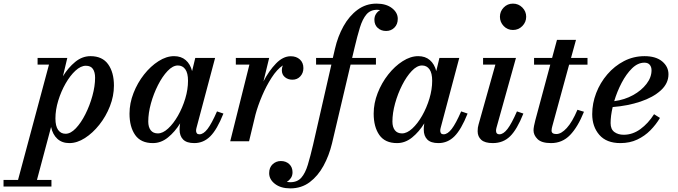

<svg xmlns="http://www.w3.org/2000/svg" viewBox="-122 -780 3744 1060"><path d="M-102.5 213.5H-22.5L148.5 -423.5H85.5V-460H249.5L225.5 -359Q254.5 -406.5 293.2 -438.2Q332 -470 377.5 -470Q443 -470 475 -425.2Q507 -380.5 507 -307.5Q507 -250 485 -193.8Q463 -137.5 426.5 -91.5Q390 -45.5 346.8 -17.8Q303.5 10 261 10Q220.5 10 194.8 -13.5Q169 -37 160 -79L82 213.5H162V250H-102.5ZM184 -126Q184 -83.5 199 -62.5Q214 -41.5 240 -41.5Q268 -41.5 296.8 -71.8Q325.5 -102 349.5 -149.8Q373.5 -197.5 388.2 -251Q403 -304.5 403 -351Q403 -381.5 391 -399.2Q379 -417 352 -417Q324 -417 294.5 -389.8Q265 -362.5 240 -318.8Q215 -275 199.5 -224.2Q184 -173.5 184 -126Z M1111.5 -153Q1076.5 -65 1039 -27.5Q1001.5 10 950.5 10Q908.5 10 889 -9.8Q869.5 -29.5 869.5 -64.5Q869.5 -80 871.5 -91.5L872.5 -99Q843.5 -52 805.2 -21Q767 10 722 10Q655.5 10 624.2 -34.8Q593 -79.5 593 -152.5Q593 -210 615 -266.2Q637 -322.5 673.2 -368.5Q709.5 -414.5 753 -442.2Q796.5 -470 839 -470Q878 -470 903.2 -448.2Q928.5 -426.5 938.5 -387.5L956 -460H1065.5L962.5 -73Q960.5 -65.5 960.5 -57.5Q960.5 -50 964.8 -44.2Q969 -38.5 979 -38.5Q1001 -38.5 1023.8 -68Q1046.5 -97.5 1076 -165ZM916 -334Q916 -376.5 901 -397.5Q886 -418.5 860 -418.5Q832 -418.5 803.2 -388.2Q774.5 -358 750.2 -310.2Q726 -262.5 711.2 -209Q696.5 -155.5 696.5 -109Q696.5 -78.5 710 -61Q723.5 -43.5 749.5 -43.5Q777 -43.5 806.2 -70.5Q835.5 -97.5 860.5 -141.2Q885.5 -185 900.8 -235.8Q916 -286.5 916 -334Z M1255 -423.5H1180V-460H1364L1332.5 -330.5Q1363 -389.5 1401.8 -429.5Q1440.5 -469.5 1483 -469.5Q1514 -469.5 1533.5 -451.8Q1553 -434 1553 -404Q1553 -377 1536 -358.5Q1519 -340 1492.5 -340Q1468 -340 1451 -354Q1434 -368 1434 -392.5Q1434 -407 1439.5 -419Q1407 -397 1377.5 -351.2Q1348 -305.5 1324.8 -250.8Q1301.5 -196 1288.5 -147.5L1253 0H1149Z M1623 -460H1715.5L1727.5 -511.5Q1743 -579 1774.5 -635.5Q1806 -692 1852 -726Q1898 -760 1956.5 -760Q2010 -760 2042 -735.2Q2074 -710.5 2074 -676Q2074 -646 2055.5 -627.5Q2037 -609 2009.5 -609Q1982 -609 1963.5 -625.8Q1945 -642.5 1945 -671Q1945 -689.5 1954 -703.2Q1963 -717 1977 -724.5Q1968.5 -726 1960.5 -726Q1923 -726 1901.2 -700.5Q1879.5 -675 1865 -628Q1850.5 -581 1835.5 -517L1822 -460H1953.5V-423.5H1813.5L1711 11.5Q1695 78.5 1664.2 135Q1633.5 191.5 1587.8 225.8Q1542 260 1481 260Q1428 260 1396 235.2Q1364 210.5 1364 176Q1364 144.5 1383.2 126.8Q1402.5 109 1428.5 109Q1456.5 109 1474.8 126Q1493 143 1493 171Q1493 189.5 1483.8 203Q1474.5 216.5 1461.5 224.5Q1471 226 1480.5 226Q1519.5 226 1541.5 201Q1563.5 176 1577.5 129.5Q1591.5 83 1606.5 19L1707.5 -423.5H1623Z M2459.5 -153Q2424.5 -65 2387 -27.5Q2349.5 10 2298.5 10Q2256.5 10 2237 -9.8Q2217.5 -29.5 2217.5 -64.5Q2217.5 -80 2219.5 -91.5L2220.5 -99Q2191.5 -52 2153.2 -21Q2115 10 2070 10Q2003.5 10 1972.2 -34.8Q1941 -79.5 1941 -152.5Q1941 -210 1963 -266.2Q1985 -322.5 2021.2 -368.5Q2057.5 -414.5 2101 -442.2Q2144.5 -470 2187 -470Q2226 -470 2251.2 -448.2Q2276.5 -426.5 2286.5 -387.5L2304 -460H2413.5L2310.5 -73Q2308.5 -65.5 2308.5 -57.5Q2308.5 -50 2312.8 -44.2Q2317 -38.5 2327 -38.5Q2349 -38.5 2371.8 -68Q2394.5 -97.5 2424 -165ZM2264 -334Q2264 -376.5 2249 -397.5Q2234 -418.5 2208 -418.5Q2180 -418.5 2151.2 -388.2Q2122.5 -358 2098.2 -310.2Q2074 -262.5 2059.2 -209Q2044.5 -155.5 2044.5 -109Q2044.5 -78.5 2058 -61Q2071.5 -43.5 2097.5 -43.5Q2125 -43.5 2154.2 -70.5Q2183.5 -97.5 2208.5 -141.2Q2233.5 -185 2248.8 -235.8Q2264 -286.5 2264 -334Z M2638 -687.5Q2638 -717 2658.8 -738.5Q2679.5 -760 2710 -760Q2740.5 -760 2761.8 -738.5Q2783 -717 2783 -687.5Q2783 -658 2761.8 -636.2Q2740.5 -614.5 2710 -614.5Q2679.5 -614.5 2658.8 -636.2Q2638 -658 2638 -687.5ZM2767.5 -153Q2732.5 -65 2694.2 -27.5Q2656 10 2598.5 10Q2555 10 2535 -8Q2515 -26 2515 -55.5Q2515 -66 2516.2 -75.2Q2517.5 -84.5 2520 -92.5L2613 -423.5H2545V-460H2726.5L2619 -75Q2616.5 -66 2616.5 -58Q2616.5 -38.5 2635 -38.5Q2657 -38.5 2679.8 -68Q2702.5 -97.5 2732 -165Z M3102 -163Q3068 -78.5 3025 -34.2Q2982 10 2920.5 10Q2868 10 2845.8 -12Q2823.5 -34 2823.5 -60.5Q2823.5 -70.5 2826.5 -86Q2829.5 -101.5 2833.5 -116.5L2916 -423H2826.5V-460H2926L2953 -560H3058L3030.5 -460H3121.5V-423H3020L2927.5 -84.5Q2926 -79 2924.5 -72.2Q2923 -65.5 2923 -59Q2923 -40 2949.5 -40Q2976.5 -40 3007 -73.2Q3037.5 -106.5 3066 -174Z M3249 -100.5Q3249 -66.5 3269.8 -51.2Q3290.5 -36 3321.5 -36Q3370.5 -36 3413.5 -67.2Q3456.5 -98.5 3489 -149.5L3521.5 -129Q3500 -92.5 3468.8 -60.8Q3437.5 -29 3396.2 -9.5Q3355 10 3303 10Q3226.5 10 3187 -35.2Q3147.5 -80.5 3147.5 -150Q3147.5 -209.5 3169.5 -266.5Q3191.5 -323.5 3231 -369.5Q3270.5 -415.5 3323 -442.8Q3375.5 -470 3436.5 -470Q3499 -470 3533.8 -441Q3568.5 -412 3568.5 -370Q3568.5 -319.5 3526.2 -281Q3484 -242.5 3413.8 -219Q3343.5 -195.5 3260.5 -189Q3249 -140 3249 -100.5ZM3435.5 -434Q3399.5 -434 3367.5 -402.8Q3335.5 -371.5 3310 -322.8Q3284.5 -274 3269 -221.5Q3326.5 -229 3373 -254.8Q3419.5 -280.5 3447.2 -316.8Q3475 -353 3475 -392Q3475 -410.5 3465.2 -422.2Q3455.5 -434 3435.5 -434Z"/></svg>

Font: Bodoni* 06pt Medium
Style: Italic
Weight: 500
Italic angle: -13°
Version: Version 2.3